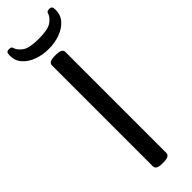

<svg xmlns="http://www.w3.org/2000/svg" viewBox="-303 -880 888 888"><g transform="rotate(-45 141.0 -436.0)"><path d="M137 2Q97 2 97 -20V-680Q97 -702 137 -702H145Q185 -702 185 -680V-20Q185 2 145 2ZM141 -744Q101 -744 67 -756.5Q33 -769 12 -792.5Q-9 -816 -9 -849Q-9 -864 -5 -869Q-1 -874 9 -874Q17 -874 21.5 -872Q26 -870 28 -862Q34 -843 57 -826.5Q80 -810 141 -810Q202 -810 225 -826.5Q248 -843 254 -862Q256 -870 261 -872Q266 -874 273 -874Q283 -874 287 -869Q291 -864 291 -849Q291 -816 270 -792.5Q249 -769 215 -756.5Q181 -744 141 -744Z"/></g></svg>

Font: Asap
Style: Regular
Weight: 400
Designer: Pablo Cosgaya
Foundry: Omnibus-Type
Version: Version 3.001